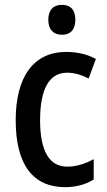

<svg xmlns="http://www.w3.org/2000/svg" viewBox="-20 -765 441 795"><path d="M237 -745C202 -745 180 -725 180 -683C180 -642 202 -621 237 -621C271 -621 292 -642 292 -683C292 -724 272 -745 237 -745ZM250 10C293 10 336 -1 368 -22V-106C333 -87 297 -75 258 -75C184 -75 146 -140 146 -267C146 -397 184 -464 258 -464C287 -464 318 -455 347 -440L377 -521C344 -539 302 -550 254 -550C119 -550 45 -447 45 -267C45 -80 119 10 250 10Z"/></svg>

Font: Noto Sans Myanmar UI Condensed Medium
Style: Regular
Weight: 500
Width: 3
Designer: Monotype Design Team
Foundry: Monotype Imaging Inc.
Version: Version 2.103